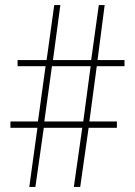

<svg xmlns="http://www.w3.org/2000/svg" viewBox="-20 -734 531 754"><path d="M360 -474H469V-498H363L391 -714H368L338 -498H188L217 -714H193L163 -498H49V-474H159L129 -257H21V-232H127L95 0H119L152 -232H303L270 0H295L328 -232H439V-257H331ZM154 -257 184 -474H336L307 -257Z"/></svg>

Font: Noto Sans Arabic UI Cn Th
Style: Regular
Weight: 100
Width: 3
Designer: Monotype Design Team, Nadine Chahine and Nizar Qandah
Foundry: Monotype Imaging Inc.
Version: Version 2.010